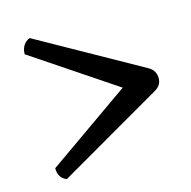

<svg xmlns="http://www.w3.org/2000/svg" viewBox="-84 -656 691 693"><g transform="rotate(-15 262.0 -310.0)"><path d="M52.7 -521.5Q52.7 -549.3 71.3 -565.4Q77.1 -570.8 85.4 -573.2L471.7 -356.9Q497.6 -342.3 497.6 -313Q497.6 -287.1 473.1 -272.5L83 -46.9Q52.7 -58.6 52.7 -95.7L363.3 -313.5Z"/></g></svg>

Font: Copse
Style: Regular
Weight: 400
Version: Version 1.000